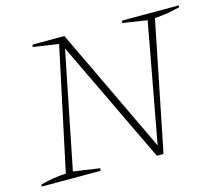

<svg xmlns="http://www.w3.org/2000/svg" viewBox="-94 -765 1016 886"><g transform="rotate(-15 414.5 -322.0)"><path d="M558 -644H829L827 -635Q764 -619 707 -616L583 0H551L270 -588L158 -30L284 -12L282 0H1L3 -10Q35 -18 65.5 -23Q96 -28 124 -29L249 -615L127 -633L130 -644H282L567 -45L672 -615L555 -633Z"/></g></svg>

Font: Piazzolla Thin
Style: Italic
Weight: 100
Italic angle: -11.3°
Designer: Juan Pablo del Peral
Foundry: Huerta Tipografica
Version: Version 1.330